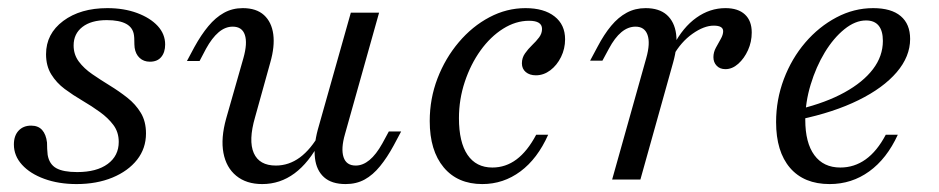

<svg xmlns="http://www.w3.org/2000/svg" viewBox="-20 -446 2334 477"><path d="M170.2 11.3Q125.8 11.3 90.3 -1.6Q54.8 -14.5 34.7 -36.7Q14.5 -58.9 14.5 -87.1Q14.5 -108.9 26.2 -121.4Q37.9 -133.9 57.3 -133.9Q75 -133.9 84.7 -123Q94.4 -112.1 96.8 -91.9Q96.8 -85.5 97.2 -76.2Q97.6 -66.9 98.4 -61.3Q102.4 -37.9 119.8 -28.2Q137.1 -18.5 171.8 -18.5Q220.2 -18.5 247.6 -38.7Q275 -58.9 275 -93.5Q275 -117.7 261.7 -135.5Q248.4 -153.2 228.2 -167.7Q208.1 -182.3 184.7 -196Q161.3 -209.7 140.7 -225Q120.2 -240.3 107.3 -261.3Q94.4 -282.3 94.4 -311.3Q94.4 -362.1 137.1 -394Q179.8 -425.8 246.8 -425.8Q287.9 -425.8 320.6 -413.7Q353.2 -401.6 371.8 -381.5Q390.3 -361.3 390.3 -335.5Q390.3 -316.1 380.6 -304.4Q371 -292.7 352.4 -292.7Q337.1 -292.7 327 -302Q316.9 -311.3 314.5 -327.4Q313.7 -335.5 313.7 -344Q313.7 -352.4 312.9 -358.1Q310.5 -377.4 293.5 -386.7Q276.6 -396 245.2 -396Q206.5 -396 184.7 -379Q162.9 -362.1 162.9 -333.1Q162.9 -310.5 175.8 -293.1Q188.7 -275.8 209.3 -261.7Q229.8 -247.6 252.8 -233.5Q275.8 -219.4 296.4 -203.2Q316.9 -187.1 329.8 -165.7Q342.7 -144.4 342.7 -114.5Q342.7 -77.4 320.6 -49.2Q298.4 -21 259.3 -4.8Q220.2 11.3 170.2 11.3Z M631.5 11.3Q591.9 11.3 566.9 -9.3Q541.9 -29.8 535.1 -66.1Q528.2 -102.4 541.9 -151.6L584.7 -301.6Q595.2 -338.7 588.3 -359.3Q581.5 -379.8 558.1 -379.8Q539.5 -379.8 523 -365.7Q506.5 -351.6 491.9 -325L475.8 -294.4H444.4L462.9 -329Q479.8 -359.7 497.6 -381Q515.3 -402.4 536.3 -414.1Q557.3 -425.8 583.1 -425.8Q616.9 -425.8 635.9 -408.5Q654.8 -391.1 658.9 -360.9Q662.9 -330.6 651.6 -291.1L613.7 -154.8Q596.8 -96.8 610.5 -65.7Q624.2 -34.7 665.3 -34.7Q697.6 -34.7 725 -54.8Q752.4 -75 775 -115.3V-94.4Q747.6 -41.9 711.7 -15.3Q675.8 11.3 631.5 11.3ZM838.7 11.3Q804 11.3 785.1 -5.6Q766.1 -22.6 762.5 -53.2Q758.9 -83.9 769.4 -123.4L851.6 -414.5H921.8L837.1 -112.9Q826.6 -76.6 833.5 -55.6Q840.3 -34.7 863.7 -34.7Q881.5 -34.7 898 -48.4Q914.5 -62.1 929.8 -89.5L946 -119.4H976.6L958.1 -84.7Q941.9 -54.8 924.2 -33.1Q906.5 -11.3 885.9 0Q865.3 11.3 838.7 11.3Z M1178.2 11.3Q1116.9 11.3 1082.3 -30.2Q1047.6 -71.8 1047.6 -145.2Q1047.6 -200.8 1066.9 -251.2Q1086.3 -301.6 1119.8 -341.1Q1153.2 -380.6 1196 -403.2Q1238.7 -425.8 1285.5 -425.8Q1331.5 -425.8 1357.7 -405.2Q1383.9 -384.7 1383.9 -348.4Q1383.9 -325 1373.8 -304.4Q1363.7 -283.9 1347.2 -271.4Q1330.6 -258.9 1311.3 -258.9Q1296 -258.9 1286.3 -266.9Q1276.6 -275 1276.6 -288.7Q1276.6 -302.4 1284.3 -313.3Q1291.9 -324.2 1302 -333.9Q1312.1 -343.5 1319.4 -353.2Q1326.6 -362.9 1326.6 -374.2Q1326.6 -394.4 1294.4 -394.4Q1261.3 -394.4 1229.8 -374.6Q1198.4 -354.8 1173.8 -320.6Q1149.2 -286.3 1134.7 -242.7Q1120.2 -199.2 1120.2 -152.4Q1120.2 -92.7 1141.5 -61.3Q1162.9 -29.8 1203.2 -29.8Q1236.3 -29.8 1263.3 -50Q1290.3 -70.2 1312.1 -111.3H1341.9Q1315.3 -51.6 1273 -20.2Q1230.6 11.3 1178.2 11.3Z M1500.8 0 1585.5 -301.6Q1596 -338.7 1588.7 -359.3Q1581.5 -379.8 1558.9 -379.8Q1540.3 -379.8 1523.8 -366.1Q1507.3 -352.4 1492.7 -325L1476.6 -295.2H1446L1464.5 -329.8Q1480.6 -360.5 1498.4 -381.9Q1516.1 -403.2 1537.1 -414.5Q1558.1 -425.8 1583.9 -425.8Q1617.7 -425.8 1636.7 -408.9Q1655.6 -391.9 1659.7 -361.7Q1663.7 -331.5 1652.4 -291.1L1571 0ZM1782.3 -274.2Q1768.5 -274.2 1760.5 -282.7Q1752.4 -291.1 1752.4 -304Q1752.4 -316.1 1758.5 -327.4Q1764.5 -338.7 1770.6 -349.2Q1776.6 -359.7 1776.6 -368.5Q1776.6 -382.3 1753.2 -382.3Q1729 -382.3 1700.4 -362.1Q1671.8 -341.9 1652.4 -307.3L1653.2 -333.1Q1676.6 -378.2 1710.1 -402Q1743.5 -425.8 1782.3 -425.8Q1813.7 -425.8 1830.6 -410.1Q1847.6 -394.4 1847.6 -365.3Q1847.6 -341.9 1838.3 -321.4Q1829 -300.8 1814.1 -287.5Q1799.2 -274.2 1782.3 -274.2Z M2041.1 11.3Q1977.4 11.3 1942.7 -29Q1908.1 -69.4 1908.1 -142.7Q1908.1 -198.4 1927.4 -249.6Q1946.8 -300.8 1980.6 -340.3Q2014.5 -379.8 2058.1 -402.8Q2101.6 -425.8 2149.2 -425.8Q2194.4 -425.8 2217.7 -406Q2241.1 -386.3 2241.1 -349.2Q2241.1 -305.6 2207.7 -266.5Q2174.2 -227.4 2112.9 -197.2Q2051.6 -166.9 1966.9 -149.2V-175Q2032.3 -191.1 2078.2 -216.5Q2124.2 -241.9 2148.8 -274.2Q2173.4 -306.5 2173.4 -344.4Q2173.4 -369.4 2162.9 -382.3Q2152.4 -395.2 2131.5 -395.2Q2104.8 -395.2 2077.8 -373.4Q2050.8 -351.6 2029 -315.7Q2007.3 -279.8 1994 -235.9Q1980.6 -191.9 1980.6 -148.4Q1980.6 -91.1 2003.2 -60.5Q2025.8 -29.8 2067.7 -29.8Q2102.4 -29.8 2130.6 -50Q2158.9 -70.2 2180.6 -111.3H2210.5Q2183.1 -51.6 2139.5 -20.2Q2096 11.3 2041.1 11.3Z"/></svg>

Font: Playfair 5pt SemiExpanded Light 12pt
Style: Italic
Weight: 300
Italic angle: -15.6°
Version: Version 2.000;gftools[0.9.28]